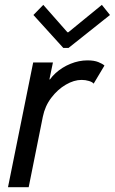

<svg xmlns="http://www.w3.org/2000/svg" viewBox="-20 -777 477 797"><path d="M13.2 0 117.7 -517.6H199.7L185.1 -447.3H196.8L171.4 -418Q183.6 -448.7 210.7 -473.4Q237.8 -498 272.7 -512.2Q307.6 -526.4 343.3 -526.4Q370.6 -526.4 388.2 -519.3Q405.8 -512.2 413.6 -504.9L368.7 -429.7Q363.8 -436.5 349.1 -440.9Q334.5 -445.3 318.8 -445.3Q287.1 -445.3 253.2 -425.5Q219.2 -405.8 192.9 -371.1Q166.5 -336.4 157.7 -292L99.1 0ZM242.7 -578.1 118.7 -714.8 159.7 -756.8 259.8 -643.1H263.7L402.8 -756.8L436.5 -714.8L264.6 -578.1Z"/></svg>

Font: Reddit Sans
Style: Italic
Weight: 400
Italic angle: -11.25°
Designer: Stephen Hutchings
Version: Version 1.013